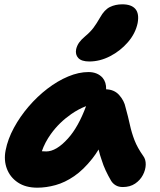

<svg xmlns="http://www.w3.org/2000/svg" viewBox="-20 -860 741 890"><path d="M153 10Q99 10 63 -14Q27 -38 12 -77.5Q-3 -117 6 -163Q16 -215 44.5 -267.5Q73 -320 113 -366.5Q153 -413 200 -449Q247 -485 296 -505.5Q345 -526 390 -526Q432 -526 456 -499Q473 -478 472 -446Q509 -445 532 -420Q556 -393 562 -362Q574 -319 582 -282Q590 -245 603.5 -210Q617 -175 644 -137Q656 -121 655.5 -97Q655 -73 642.5 -49Q630 -25 606.5 -9Q583 7 549 7Q530 7 516.5 -1Q503 -9 495 -22Q481 -46 470 -69.5Q459 -93 451 -119Q443 -141 437 -167Q423 -144 408 -125Q367 -73 324 -43.5Q281 -14 237.5 -2Q194 10 153 10ZM379 -368Q343 -354 310 -331Q254 -292 216 -239Q188 -200 174 -159Q183 -158 194 -158Q241 -158 295 -218Q343 -271 379 -368ZM394 -575Q358 -575 343 -591Q328 -607 333 -632Q337 -649 347 -663Q357 -677 375 -692Q399 -712 413.5 -731.5Q428 -751 444 -779Q464 -815 489.5 -827.5Q515 -840 547 -840Q589 -840 607.5 -818.5Q626 -797 618 -753Q608 -705 573 -664.5Q538 -624 490.5 -599.5Q443 -575 394 -575Z"/></svg>

Font: Shantell Sans Light ExtraBold
Style: Italic
Weight: 800
Italic angle: -11°
Version: Version 1.008;[ac192a2d6]